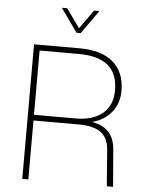

<svg xmlns="http://www.w3.org/2000/svg" viewBox="-60 -961 751 1009"><g transform="rotate(5 315.0 -457.0)"><path d="M96 0V-710H337Q453 -710 514 -657Q575 -604 575 -507Q575 -439 537 -393Q499 -347 435 -330Q550 -312 559 -195L575 0H542L527 -194Q522 -254 483.5 -282.5Q445 -311 364 -311H128V0ZM128 -341H348Q438 -341 489.5 -383.5Q541 -426 541 -507Q541 -680 335 -680H128ZM225 -914H253L324 -815L395 -914H423L335 -790H313Z"/></g></svg>

Font: Geist Thin
Style: Regular
Weight: 400
Designer: Basement.studio, Andrés Briganti, Mateo Zaragoza
Foundry: Basement.studio, Vercel, Andrés Briganti, Guido Ferreyra, Mateo Zaragoza
Version: Version 1.401